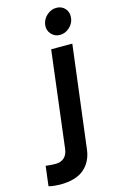

<svg xmlns="http://www.w3.org/2000/svg" viewBox="-225 -775 652 1061"><g transform="rotate(-15 101.0 -244.5)"><path d="M-19 230Q-31 230 -51.5 228Q-72 226 -84 222L-70 109Q-58 111 -41 112Q-24 113 -14 113Q17 113 35.5 96Q54 79 58 47L126 -505H247L174 79Q166 149 119 189.5Q72 230 -19 230ZM194 -569Q164 -569 144.5 -591.5Q125 -614 129 -644Q133 -675 157.5 -697Q182 -719 212 -719Q244 -719 262.5 -697Q281 -675 277 -644Q274 -614 249.5 -591.5Q225 -569 194 -569Z"/></g></svg>

Font: Inclusive Sans SemiBold
Style: Italic
Weight: 600
Italic angle: -7°
Designer: Olivia King
Foundry: Olivia King
Version: Version 2.004